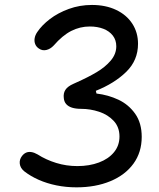

<svg xmlns="http://www.w3.org/2000/svg" viewBox="-20 -764 660 795"><path d="M80.3 -54.8Q64 -68.3 61.9 -85.8Q59.8 -103.2 70.8 -117.7Q78.5 -127.8 88.2 -132Q98 -136.2 110 -134.3Q122 -132.5 135.8 -124.5Q170.5 -102.3 212.7 -89.3Q254.8 -76.3 300.5 -76.3Q350 -76.3 389.7 -91.2Q429.3 -106 452 -133.7Q474.7 -161.3 474.7 -198.8Q474.7 -237.8 450.7 -263.6Q426.7 -289.3 390.2 -301.3Q353.8 -313.3 316 -313.3Q293.8 -313.3 278.2 -318.2Q262.7 -323.2 254.1 -333Q245.5 -342.8 244.2 -357.5Q241.5 -377.7 250.9 -392.1Q260.3 -406.5 284.2 -417Q292 -420.5 295.2 -422Q344.2 -443.8 379.8 -464.9Q415.5 -486 438.5 -513.1Q461.5 -540.2 461.5 -572.3Q461.5 -598 447.2 -616.6Q432.8 -635.2 408 -644.8Q383.2 -654.3 352 -654.3Q311 -654.3 274.8 -635.8Q238.5 -617.2 202.3 -575.5Q188.5 -560.8 171.8 -557Q155.2 -553.2 141 -563Q129.8 -570.5 125.6 -581.8Q121.3 -593 123.5 -605.9Q125.7 -618.8 134.2 -631.2Q153 -659.3 186.3 -684.9Q219.7 -710.5 264.8 -727Q309.8 -743.5 360.8 -743.5Q417.7 -743.5 461 -722.9Q504.3 -702.3 527.9 -665.8Q551.5 -629.3 551.5 -582.7Q551.5 -514.2 502.6 -466.4Q453.7 -418.7 376.8 -388L379.5 -376.7Q428 -371 470.2 -351.2Q512.5 -331.3 539.7 -293Q566.8 -254.7 566.8 -197.2Q566.8 -133.5 532.6 -86.3Q498.3 -39.2 437.1 -13.8Q375.8 11.7 296.8 11.7Q253.5 11.7 213.8 3.6Q174.2 -4.5 140.4 -19.4Q106.7 -34.3 80.3 -54.8Z"/></svg>

Font: Monaspace Radon Var
Style: Regular
Weight: 400
Designer: Riley Cran and the Lettermatic Team
Version: Version 1.000 (Monaspace Radon Var)